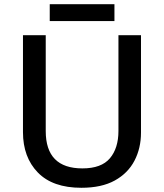

<svg xmlns="http://www.w3.org/2000/svg" viewBox="-20 -881 778 911"><path d="M649 -252Q649 -178 618 -118.5Q587 -59 524.5 -24.5Q462 10 366 10Q230 10 159.5 -62.5Q89 -135 89 -254V-714H197V-259Q197 -82 371 -82Q461 -82 501.5 -130Q542 -178 542 -260V-714H649ZM523 -861V-781H216V-861Z"/></svg>

Font: Noto Sans Myanmar Medium
Style: Regular
Weight: 500
Designer: Monotype Design Team
Foundry: Monotype Imaging Inc.
Version: Version 2.107; ttfautohint (v1.8.4.7-5d5b)